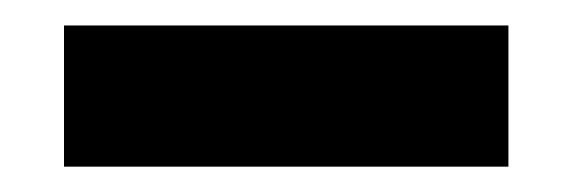

<svg xmlns="http://www.w3.org/2000/svg" viewBox="-20 -438 447 150"><path d="M30 -307.8V-418.1H377.2V-307.8Z"/></svg>

Font: Big Shoulders Display SC Thin
Style: Regular
Weight: 100
Designer: Patric King
Foundry: XO Type Co
Version: Version 2.002